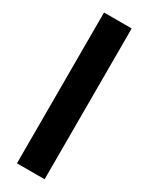

<svg xmlns="http://www.w3.org/2000/svg" viewBox="-194 -768 625 806"><g transform="rotate(30 118.0 -365.5)"><path d="M185 -731H51V0H185Z"/></g></svg>

Font: Righteous
Style: Regular
Weight: 400
Designer: Astigmatic (AOETI)
Foundry: Astigmatic (AOETI)
Version: Version 1.000